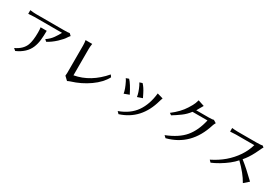

<svg xmlns="http://www.w3.org/2000/svg" viewBox="81 -2038 4837 3338"><g transform="rotate(30 2500.0 -368.5)"><path d="M115.2 -642.6V-715.8Q187.5 -706.1 236.3 -706.1H794.9Q879.9 -706.1 908.2 -712.9L947.3 -675.8Q940.4 -667 929.2 -654.3Q918 -641.6 907.2 -623Q882.8 -580.1 797.9 -499Q711.9 -419.9 628.9 -377L591.8 -409.2Q668 -460.9 713.9 -526.4Q759.8 -591.8 790 -649.4H236.3Q213.9 -649.4 115.2 -642.6ZM200.2 -4.9Q347.7 -73.2 392.6 -192.4Q425.8 -281.2 425.8 -446.3Q425.8 -508.8 418.9 -546.9H542Q542 -447.3 532.7 -361.8Q523.4 -276.4 493.2 -204.1Q429.7 -52.7 242.2 31.2Z M1207 -745.1H1340.8Q1331.1 -685.5 1331.1 -640.6V-109.4Q1645.5 -167 1885.7 -447.3L1915 -406.2Q1843.8 -271.5 1686.5 -160.2Q1529.3 -48.8 1335 10.7Q1299.8 22.5 1284.2 33.2L1212.9 -34.2Q1216.8 -56.6 1216.8 -90.8V-639.6Q1216.8 -699.2 1207 -745.1Z M2142.6 -521.5 2199.2 -542Q2262.7 -475.6 2347.7 -306.6L2246.1 -268.6Q2232.4 -354.5 2171.9 -473.6Q2155.3 -505.9 2142.6 -521.5ZM2307.6 43.9Q2519.5 -33.2 2626.5 -186.5Q2733.4 -339.8 2757.8 -569.3L2874 -536.1Q2868.2 -522.5 2862.8 -504.4Q2857.4 -486.3 2852.5 -472.7Q2734.4 -39.1 2346.7 84ZM2384.8 -576.2 2439.5 -593.8Q2492.2 -539.1 2539.1 -444.3Q2559.6 -403.3 2576.2 -369.1L2475.6 -334Q2464.8 -414.1 2413.1 -524.4Q2397.5 -556.6 2384.8 -576.2Z M3109.4 -382.8Q3261.7 -498 3341.8 -626Q3396.5 -711.9 3412.1 -754.9Q3427.7 -797.9 3433.6 -821.3L3558.6 -780.3Q3540 -752 3516.6 -708Q3493.2 -664.1 3489.3 -659.2Q3485.4 -654.3 3482.4 -650.4H3726.6Q3808.6 -650.4 3832 -660.2L3889.6 -625Q3869.1 -590.8 3860.4 -561.5Q3710.9 -78.1 3263.7 37.1L3222.7 -1Q3460 -94.7 3575.7 -233.4Q3691.4 -372.1 3741.2 -594.7H3440.4Q3382.8 -517.6 3305.7 -460.9Q3228.5 -404.3 3148.4 -355.5Z M4116.2 -24.4Q4393.6 -160.2 4550.8 -393.6Q4626 -505.9 4661.1 -629.9H4292Q4262.7 -629.9 4178.7 -624V-696.3Q4192.4 -693.4 4233.9 -690.9Q4275.4 -688.5 4292 -688.5H4663.1Q4761.7 -688.5 4788.1 -698.2L4820.3 -673.8Q4805.7 -654.3 4789.1 -615.2Q4772.5 -576.2 4744.1 -522.5Q4680.7 -399.4 4607.4 -316.4Q4742.2 -210.9 4914.1 -43L4818.4 41Q4736.3 -107.4 4567.4 -271.5Q4473.6 -163.1 4301.8 -60.5Q4225.6 -15.6 4154.3 14.6Z"/></g></svg>

Font: GenEi LateGo v2
Style: Medium
Weight: 500
Designer: o_tamon (Modified)
Foundry: o_tamon / Adobe Systems Incorporated / FONT 910 / Philipp H. Poll
Version: Version 2.1;Original Version 1.004